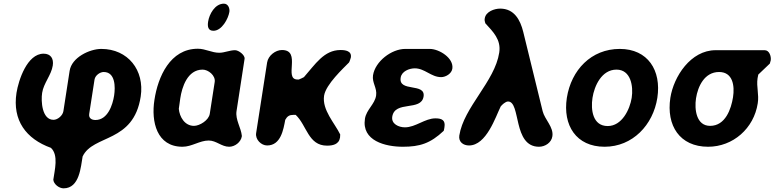

<svg xmlns="http://www.w3.org/2000/svg" viewBox="-20 -794 4227 1048"><path d="M271 187C273 211 302 234 327 234C415 234 421 115 431 60C488 -61 709 -12 748 -267C770 -411 678 -527 533 -527C470 -527 371 -481 360 -407L326 -187C322 -163 295 -140 272 -140C209 -140 203 -242 210 -287C218 -340 260 -384 268 -436C274 -474 257 -501 218 -501C128 -501 81 -356 70 -287C47 -137 122 -36 258 13C301 53 278 135 271 187ZM546 -401C610 -401 610 -319 603 -273C595 -221 568 -139 501 -139C480 -139 463 -149 467 -173L496 -360C500 -383 526 -401 546 -401Z M823 -249C804 -129 836 7 976 7C1027 7 1070 -27 1119 -27C1161 -27 1189 7 1231 7C1262 7 1295 -18 1300 -50V-53C1296 -96 1264 -141 1271 -187L1315 -473C1318 -493 1283 -520 1263 -520C1234 -520 1205 -506 1177 -506C1135 -506 1102 -528 1060 -528C908 -528 842 -374 823 -249ZM956 -200C957 -208 963 -248 964 -257C973 -318 1003 -414 1086 -414C1117 -414 1157 -382 1152 -347L1125 -173C1120 -138 1070 -107 1039 -107C988 -107 960 -156 956 -200ZM1116 -676C1112 -650 1115 -626 1145 -626C1191 -626 1226 -692 1232 -729C1235 -749 1225 -774 1202 -774C1153 -774 1122 -716 1116 -676Z M1519 -521C1484 -521 1444 -491 1438 -453L1378 -67C1373 -32 1406 0 1438 0C1513 0 1527 -87 1537 -140C1548 -160 1560 -167 1581 -167H1594C1655 -110 1662 1 1765 1C1795 1 1830 -5 1836 -43C1836 -46 1837 -58 1837 -60C1807 -122 1737 -194 1749 -272C1759 -334 1855 -422 1885 -453C1888 -457 1894 -476 1895 -480C1901 -516 1865 -521 1839 -521C1748 -521 1701 -443 1639 -373C1636 -371 1615 -361 1611 -360H1604C1526 -360 1628 -521 1519 -521Z M1972 -146C1953 -25 2084 7 2179 7C2271 7 2329 -11 2402 -80C2403 -83 2406 -97 2406 -100C2412 -137 2393 -148 2357 -148C2299 -148 2249 -99 2190 -99C2157 -99 2115 -117 2121 -157C2135 -247 2279 -185 2292 -267C2304 -344 2154 -289 2167 -370C2172 -405 2214 -421 2244 -421C2299 -421 2333 -373 2388 -373C2413 -373 2445 -392 2449 -419C2458 -477 2377 -527 2326 -527H2192C2117 -527 2028 -459 2016 -383C2010 -342 2039 -314 2033 -273C2026 -225 1980 -196 1972 -146Z M2753 -240C2824 -240 2778 7 2922 7C2955 7 2990 -15 2995 -50C3003 -100 2953 -142 2942 -187L2836 -620C2820 -685 2787 -747 2710 -747C2679 -747 2632 -731 2626 -694C2624 -683 2626 -678 2629 -667C2671 -621 2716 -578 2705 -507C2681 -349 2511 -209 2487 -54C2482 -20 2508 0 2540 0C2635 0 2685 -156 2713 -213C2720 -222 2739 -240 2753 -240Z M3074 -260C3051 -110 3125 7 3280 7C3433 7 3545 -112 3568 -260C3591 -410 3516 -527 3363 -527C3207 -527 3098 -412 3074 -260ZM3214 -260C3224 -325 3264 -414 3345 -414C3423 -414 3438 -324 3428 -260C3418 -197 3375 -106 3297 -106C3215 -106 3204 -195 3214 -260Z M3639 -260C3616 -109 3690 7 3845 7C3981 7 4095 -93 4116 -230C4124 -279 4108 -319 4115 -367C4116 -372 4119 -386 4119 -387L4182 -447C4182 -448 4186 -461 4187 -465C4190 -487 4179 -520 4154 -520H3886C3750 -520 3657 -376 3639 -260ZM3779 -257C3789 -322 3825 -401 3905 -401C3980 -401 3991 -326 3981 -263C3971 -200 3940 -107 3856 -107C3780 -107 3770 -198 3779 -257Z"/></svg>

Font: Asimov Print
Style: Regular
Weight: 500
Designer: Google
Version: Version 2.000980: 2014